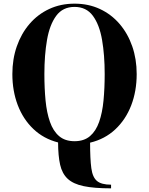

<svg xmlns="http://www.w3.org/2000/svg" viewBox="-20 -780 815 1050"><path d="M587.4 230V250Q494.9 250 437.7 238Q380.6 226.1 350.2 197.8Q319.8 169.4 308.8 120.8Q297.9 72.3 297.6 -1Q218.5 -21.2 162.6 -74.5Q106.7 -127.7 77.1 -205.1Q47.6 -282.5 47.6 -375Q47.6 -456.8 72 -526.7Q96.4 -596.7 141.5 -649.2Q186.5 -701.7 249 -730.8Q311.5 -760 387.7 -760Q463.9 -760 526.4 -730.8Q588.9 -701.7 633.9 -649.2Q679 -596.7 703.2 -526.7Q727.5 -456.8 727.5 -375Q727.5 -281.5 697.4 -203.5Q667.2 -125.5 610.2 -72.3Q553.2 -19 472.7 0.2Q472.7 89.4 479.4 139.4Q486.1 189.5 510.4 209.7Q534.7 230 587.4 230ZM387.7 -742.2Q323.2 -742.2 287.4 -693.5Q251.5 -644.8 237.1 -561.6Q222.7 -478.5 222.7 -375Q222.7 -297.4 229.1 -230.6Q235.6 -163.8 253.1 -113.8Q270.5 -63.7 303 -35.8Q335.4 -7.8 387.7 -7.8Q439.9 -7.8 472.4 -35.8Q504.9 -63.7 522.3 -113.8Q539.8 -163.8 546.1 -230.6Q552.5 -297.4 552.5 -375Q552.5 -478.5 538.2 -561.6Q523.9 -644.8 488 -693.5Q452.1 -742.2 387.7 -742.2Z"/></svg>

Font: Bodoni* 11
Style: Bold
Weight: 700
Version: Version 2.000; ttfautohint (v1.8.1)